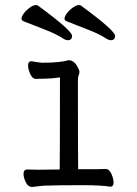

<svg xmlns="http://www.w3.org/2000/svg" viewBox="-20 -733 540 759"><path d="M107 6Q91 6 82 -12.5Q73 -31 73 -45Q73 -63 88 -63L128 -62L216 -63Q217 -110 217 -427Q181 -422 158 -422Q135 -422 123 -421Q108 -421 99.5 -440.5Q91 -460 91 -474Q91 -491 104 -491Q138 -485 148 -485Q217 -485 251 -495Q274 -495 288 -466Q294 -455 294 -449Q294 -442 291 -435.5Q288 -429 288 -416Q288 -129 289 -64Q384 -64 397 -65Q412 -65 420.5 -45.5Q429 -26 429 -12Q429 5 416 5Q381 -1 304 -1Q209 -1 153 1ZM247 -574Q242 -574 234 -578Q204 -598 161 -614.5Q118 -631 73 -649Q65 -653 65 -659Q65 -668 74.5 -680.5Q84 -693 98 -703Q112 -713 122 -713Q128 -713 130 -711Q265 -612 265 -591Q265 -574 247 -574ZM417 -574Q412 -574 404 -578Q374 -598 331 -614.5Q288 -631 243 -649Q235 -653 235 -659Q235 -668 244.5 -680.5Q254 -693 268 -703Q282 -713 292 -713Q298 -713 300 -711Q435 -612 435 -591Q435 -574 417 -574Z"/></svg>

Font: LXGW WenKai Mono TC
Style: Regular
Weight: 400
Designer: LXGW / Fontworks Inc.
Foundry: LXGW / Fontworks Inc.
Version: Version 1.330